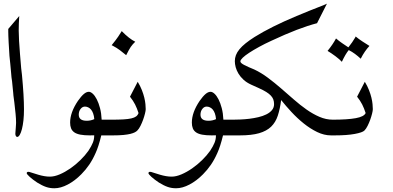

<svg xmlns="http://www.w3.org/2000/svg" viewBox="-20 -779 2112 1032"><path d="M24.4 -623.5 83.5 -692.9Q80.6 -654.8 80.6 -614.7Q81.1 -589.8 82.5 -558.8Q84 -527.8 87.4 -489.7L93.8 -412.6L98.1 -376Q103.5 -318.4 106.2 -272.5Q108.9 -226.6 108.9 -191.4Q108.9 -159.2 106 -132.1Q103 -105 97.9 -85.2Q92.8 -65.4 86.2 -54.2Q79.6 -43 72.3 -43Q68.4 -43 65.4 -47.9Q62.5 -52.7 62.5 -60.1Q62.5 -62 63.2 -71Q64 -80.1 64.7 -90.3Q65.4 -100.6 65.9 -109.1Q66.4 -117.7 66.4 -118.7Q66.4 -140.6 63.7 -167.7Q61 -194.8 57.1 -228L52.2 -265.1Q51.3 -271 51 -280Q50.8 -289.1 48.8 -301.8L44.9 -341.3Q43 -352.5 41.7 -364Q40.5 -375.5 39.6 -388.2L35.2 -436.5Q33.2 -452.1 32.5 -462.6Q31.7 -473.1 30.8 -479.5L26.4 -552.2Q24.9 -579.6 24.9 -586.4L24.4 -609.4Z M486.8 -138.7Q485.4 -156.2 480.7 -169.2Q476.1 -182.1 469.2 -190.2Q462.4 -198.2 453.9 -202.1Q445.3 -206.1 436.5 -206.1Q422.9 -206.1 413.1 -193.4Q403.3 -180.7 403.3 -162.6Q403.3 -129.9 446.3 -129.9Q467.8 -129.9 486.8 -138.7ZM524.4 -51.3Q517.1 -21 509.5 2.4Q502 25.9 494.1 43Q479 77.6 459.7 106Q440.4 134.3 417 157.7Q382.3 192.9 344.2 212.9Q306.2 232.9 272.5 232.9Q260.3 232.9 249.3 231.2Q238.3 229.5 227.5 225.8Q216.8 222.2 205.1 216.3Q193.4 210.4 179.7 202.1Q168 194.3 157.7 186.5Q147.5 178.7 139.9 171.9Q132.3 165 127.9 159.7Q123.5 154.3 123.5 151.4Q123.5 148.4 126 146.5Q128.4 144.5 131.8 144.5Q137.7 144.5 146.5 147.9L186 160.2Q202.1 165 217.8 167.7Q233.4 170.4 248.5 170.4Q272.5 170.4 301 158.2Q329.6 146 358.2 126.2Q386.7 106.4 412.1 81.5Q437.5 56.6 455.1 31.7Q471.7 6.3 479 -12Q486.3 -30.3 486.3 -49.3V-51.8L463.9 -51.3Q433.1 -51.3 412.4 -55.2Q391.6 -59.1 379.4 -67.6Q367.2 -76.2 362.1 -89.1Q356.9 -102.1 356.9 -120.1Q356.9 -174.8 398.9 -236.8Q416 -261.2 430.2 -273.4Q444.3 -285.6 457.5 -285.6Q467.3 -285.6 478.8 -275.1Q490.2 -264.6 500.2 -245.1Q510.3 -225.6 517.6 -197.8Q524.9 -169.9 526.4 -135.7H582.5Q589.8 -135.7 593.5 -122.6Q597.2 -109.4 597.2 -93.5Q597.2 -77.6 593.5 -64.5Q589.8 -51.3 582.5 -51.3Z M634.3 -611.8Q674.3 -570.8 707 -554.7Q699.7 -547.4 693.8 -541Q688 -534.7 682.6 -526.6Q677.2 -518.6 671.6 -508.1Q666 -497.6 658.2 -482.4Q642.1 -496.1 624.8 -509Q607.4 -522 586.9 -532.7L580.1 -536.1Q603.5 -564.5 615.5 -582.5Q627.4 -600.6 634.3 -611.8ZM572.8 -51.3Q567.9 -51.3 564.7 -57.4Q561.5 -63.5 559.8 -73Q558.1 -82.5 558.1 -93.5Q558.1 -104.5 559.8 -113.8Q561.5 -123 564.7 -129.4Q567.9 -135.7 572.8 -135.7H577.6Q616.7 -135.7 642.8 -137.2Q668.9 -138.7 685.8 -142.6Q702.6 -146.5 711.7 -153.3Q720.7 -160.2 724.6 -171.4Q716.3 -197.3 706.1 -217.5Q695.8 -237.8 678.7 -259.3L720.2 -339.4Q733.9 -316.9 742.4 -295.2Q751 -273.4 755.6 -254.2Q760.3 -234.9 761.7 -219.2Q763.2 -203.6 763.2 -192.4Q763.2 -184.1 759.3 -168.5Q755.4 -152.8 749.3 -135.7Q743.2 -118.7 735.1 -102.5Q727.1 -86.4 718.3 -77.6Q713.4 -72.3 704.3 -67.6Q695.3 -63 680.4 -59.3Q665.5 -55.7 642.8 -53.5Q620.1 -51.3 587.4 -51.3Z M1141.1 -138.7Q1139.6 -156.2 1135 -169.2Q1130.4 -182.1 1123.5 -190.2Q1116.7 -198.2 1108.2 -202.1Q1099.6 -206.1 1090.8 -206.1Q1077.1 -206.1 1067.4 -193.4Q1057.6 -180.7 1057.6 -162.6Q1057.6 -129.9 1100.6 -129.9Q1122.1 -129.9 1141.1 -138.7ZM1178.7 -51.3Q1171.4 -21 1163.8 2.4Q1156.2 25.9 1148.4 43Q1133.3 77.6 1114 106Q1094.7 134.3 1071.3 157.7Q1036.6 192.9 998.5 212.9Q960.4 232.9 926.8 232.9Q914.6 232.9 903.6 231.2Q892.6 229.5 881.8 225.8Q871.1 222.2 859.4 216.3Q847.7 210.4 834 202.1Q822.3 194.3 812 186.5Q801.8 178.7 794.2 171.9Q786.6 165 782.2 159.7Q777.8 154.3 777.8 151.4Q777.8 148.4 780.3 146.5Q782.7 144.5 786.1 144.5Q792 144.5 800.8 147.9L840.3 160.2Q856.4 165 872.1 167.7Q887.7 170.4 902.8 170.4Q926.8 170.4 955.3 158.2Q983.9 146 1012.5 126.2Q1041 106.4 1066.4 81.5Q1091.8 56.6 1109.4 31.7Q1126 6.3 1133.3 -12Q1140.6 -30.3 1140.6 -49.3V-51.8L1118.2 -51.3Q1087.4 -51.3 1066.7 -55.2Q1045.9 -59.1 1033.7 -67.6Q1021.5 -76.2 1016.4 -89.1Q1011.2 -102.1 1011.2 -120.1Q1011.2 -174.8 1053.2 -236.8Q1070.3 -261.2 1084.5 -273.4Q1098.6 -285.6 1111.8 -285.6Q1121.6 -285.6 1133.1 -275.1Q1144.5 -264.6 1154.5 -245.1Q1164.6 -225.6 1171.9 -197.8Q1179.2 -169.9 1180.7 -135.7H1236.8Q1244.1 -135.7 1247.8 -122.6Q1251.5 -109.4 1251.5 -93.5Q1251.5 -77.6 1247.8 -64.5Q1244.1 -51.3 1236.8 -51.3Z M1268.6 -51.3H1227.1Q1219.7 -51.3 1216.1 -64.5Q1212.4 -77.6 1212.4 -93.5Q1212.4 -109.4 1216.1 -122.6Q1219.7 -135.7 1227.1 -135.7H1231.9Q1249.5 -135.7 1272.5 -136.7Q1295.4 -137.7 1320.1 -140.6Q1344.7 -143.6 1368.7 -149.2Q1392.6 -154.8 1411.4 -164.1Q1430.2 -173.3 1441.7 -187Q1453.1 -200.7 1453.1 -219.2Q1453.1 -232.9 1449.2 -243.9Q1445.3 -254.9 1436 -264.9Q1426.8 -274.9 1411.1 -284.7Q1395.5 -294.4 1371.6 -305.2L1329.6 -324.2Q1305.2 -335.4 1288.6 -350.8Q1272 -366.2 1261.7 -383.3Q1251.5 -400.4 1246.8 -417.7Q1242.2 -435.1 1242.2 -450.2Q1242.2 -466.8 1248 -482.4Q1253.9 -498 1266.8 -513.9Q1279.8 -529.8 1299.8 -545.9Q1319.8 -562 1348.1 -580.1Q1436.5 -635.3 1574.2 -692.9Q1618.7 -711.4 1646 -722.4Q1673.3 -733.4 1690.7 -740Q1708 -746.6 1718 -750.7Q1728 -754.9 1737.3 -759.3L1684.1 -654.3Q1635.3 -641.6 1575.2 -618.7Q1515.1 -595.7 1438 -559.6Q1402.8 -543.5 1372.6 -526.9Q1342.3 -510.3 1319.8 -495.6Q1297.4 -481 1284.7 -468.8Q1272 -456.5 1272 -449.2Q1272 -440.4 1292.7 -429.7Q1313.5 -418.9 1347.2 -405.3Q1384.3 -387.7 1419.9 -361.1Q1455.6 -334.5 1490.2 -304.4Q1524.9 -274.4 1559.1 -244.4Q1593.3 -214.4 1627.7 -190.2Q1662.1 -166 1697.3 -150.9Q1732.4 -135.7 1769 -135.7H1773.9Q1781.2 -135.7 1784.9 -122.6Q1788.6 -109.4 1788.6 -93.5Q1788.6 -77.6 1784.9 -64.5Q1781.2 -51.3 1773.9 -51.3H1759.3Q1722.2 -51.3 1684.8 -69.3Q1647.5 -87.4 1612.5 -115.5Q1577.6 -143.6 1546.6 -177Q1515.6 -210.4 1491.2 -241.2Q1484.9 -192.9 1473.1 -157.2Q1461.4 -121.6 1437.3 -98.1Q1413.1 -74.7 1372.6 -63Q1332 -51.3 1268.6 -51.3Z M1786.1 -572.3Q1802.7 -558.1 1818.4 -547.4Q1834 -536.6 1852.5 -524.4Q1863.8 -538.6 1873 -552Q1882.3 -565.4 1889.6 -578.1L1891.6 -583Q1908.7 -568.8 1927 -556.9Q1945.3 -544.9 1965.8 -532.2Q1953.1 -518.6 1941.4 -501.7Q1929.7 -484.9 1918.9 -463.4Q1903.8 -477.5 1887.9 -489.3Q1872.1 -501 1854.5 -509.8Q1837.4 -489.3 1817.4 -446.8Q1812.5 -452.6 1803.5 -460.4Q1794.4 -468.3 1783.4 -476.6Q1772.5 -484.9 1761.2 -492.4Q1750 -500 1740.7 -505.4Q1754.9 -522.9 1766.4 -539.8Q1777.8 -556.6 1786.1 -572.3ZM1764.2 -51.3Q1756.8 -51.3 1753.2 -64.5Q1749.5 -77.6 1749.5 -93.5Q1749.5 -109.4 1753.2 -122.6Q1756.8 -135.7 1764.2 -135.7H1769Q1847.2 -135.7 1892.1 -143.8Q1937 -151.9 1945.3 -171.4Q1937 -197.3 1926.8 -217.5Q1916.5 -237.8 1899.4 -259.3L1940.9 -339.4Q1954.6 -316.9 1963.1 -295.2Q1971.7 -273.4 1976.3 -254.2Q1981 -234.9 1982.4 -219.2Q1983.9 -203.6 1983.9 -192.4Q1983.9 -184.1 1980 -168.5Q1976.1 -152.8 1970 -135.7Q1963.9 -118.7 1955.8 -102.5Q1947.8 -86.4 1939 -77.6Q1928.7 -66.9 1886.7 -59.1Q1844.7 -51.3 1778.8 -51.3Z"/></svg>

Font: HM XNiloofar
Style: Regular
Weight: 400
Designer: Hossein Movahhedian
Version: Version 2.8, 2015